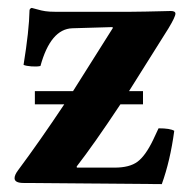

<svg xmlns="http://www.w3.org/2000/svg" viewBox="-20 -466 492 489"><path d="M61 -445.8Q65.9 -444.8 75.7 -441.9Q85.4 -439 95.5 -437.5Q105.5 -436 120.1 -436H313Q325.7 -436 350.1 -436.5Q374.5 -437 394 -437.5Q413.6 -438 415 -438Q426.8 -438 426.8 -431.2Q426.8 -423.3 409.2 -394L308.6 -233.9H344.2V-200.2H286.6Q219.2 -98.6 175.3 -42L175.8 -39.1H272Q310.1 -39.1 330.3 -54.2Q350.6 -69.3 370.1 -109.9L383.8 -139.2Q413.6 -139.2 423.8 -132.8Q413.6 -56.6 392.1 2.9L40 0Q17.1 0 17.1 -12.2Q17.1 -20.5 25.9 -32.2Q81.1 -106.4 143.6 -200.2H68.8V-233.9H166L267.6 -395L266.1 -397L164.1 -394Q108.9 -392.1 83 -297.9Q74.2 -295.9 60.3 -296.9Q46.4 -297.9 40 -300.8Q54.2 -388.2 55.2 -439.9Q55.2 -441.9 57.1 -443.8Q59.1 -445.8 61 -445.8Z"/></svg>

Font: Linux Libertine G
Style: Bold
Weight: 700
Designer: Philipp H. Poll
Foundry: Philipp H. Poll
Version: Version 5.0.3